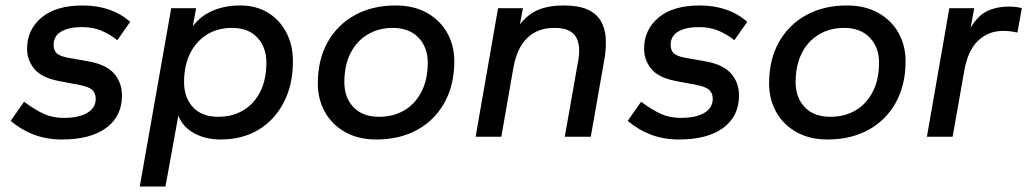

<svg xmlns="http://www.w3.org/2000/svg" viewBox="-20 -500 3756 702"><path d="M206 10Q151 10 104.5 -7.5Q58 -25 19 -58L68 -128Q107 -99 139.5 -84Q172 -69 213 -69Q269 -69 299.5 -87.5Q330 -106 330 -139Q330 -158 318.5 -170Q307 -182 273 -189L194 -204Q132 -216 105.5 -248Q79 -280 79 -322Q79 -391 131.5 -435.5Q184 -480 283 -480Q336 -480 380 -464.5Q424 -449 456 -420L409 -353Q383 -374 351.5 -387.5Q320 -401 280 -401Q231 -401 203.5 -384.5Q176 -368 176 -336Q176 -317 186.5 -306Q197 -295 228 -289L307 -275Q370 -263 398 -230Q426 -197 426 -151Q426 -75 368.5 -32.5Q311 10 206 10Z M491 182 606 -470H697L685 -404Q712 -441 757 -460.5Q802 -480 857 -480Q917 -480 960 -453.5Q1003 -427 1027 -381Q1051 -335 1051 -276Q1051 -190 1017.5 -125.5Q984 -61 925 -25.5Q866 10 787 10Q732 10 690.5 -12.5Q649 -35 632 -77L585 182ZM778 -73Q830 -73 870 -97Q910 -121 932 -165.5Q954 -210 954 -271Q954 -327 921 -362.5Q888 -398 828 -398Q776 -398 736.5 -373.5Q697 -349 675 -304.5Q653 -260 653 -200Q653 -143 685.5 -108Q718 -73 778 -73Z M1356 10Q1290 10 1242 -17Q1194 -44 1168 -90.5Q1142 -137 1142 -195Q1142 -282 1178 -346Q1214 -410 1278 -445Q1342 -480 1426 -480Q1493 -480 1541 -453Q1589 -426 1615 -380Q1641 -334 1641 -276Q1641 -189 1605 -124.5Q1569 -60 1505 -25Q1441 10 1356 10ZM1366 -73Q1419 -73 1459 -97Q1499 -121 1521.5 -165.5Q1544 -210 1544 -271Q1544 -327 1510 -362.5Q1476 -398 1416 -398Q1364 -398 1323.5 -373.5Q1283 -349 1261 -304.5Q1239 -260 1239 -200Q1239 -143 1272.5 -108Q1306 -73 1366 -73Z M1719 0 1801 -470H1892L1881 -411Q1910 -448 1948 -464Q1986 -480 2041 -480Q2095 -480 2127.5 -465.5Q2160 -451 2176 -424.5Q2192 -398 2194.5 -363.5Q2197 -329 2191 -290L2140 0H2045L2093 -272Q2098 -296 2097.5 -318.5Q2097 -341 2089 -359Q2081 -377 2061.5 -387.5Q2042 -398 2007 -398Q1946 -398 1908 -361.5Q1870 -325 1857 -252L1813 0Z M2462 10Q2407 10 2360.5 -7.5Q2314 -25 2275 -58L2324 -128Q2363 -99 2395.5 -84Q2428 -69 2469 -69Q2525 -69 2555.5 -87.5Q2586 -106 2586 -139Q2586 -158 2574.5 -170Q2563 -182 2529 -189L2450 -204Q2388 -216 2361.5 -248Q2335 -280 2335 -322Q2335 -391 2387.5 -435.5Q2440 -480 2539 -480Q2592 -480 2636 -464.5Q2680 -449 2712 -420L2665 -353Q2639 -374 2607.5 -387.5Q2576 -401 2536 -401Q2487 -401 2459.5 -384.5Q2432 -368 2432 -336Q2432 -317 2442.5 -306Q2453 -295 2484 -289L2563 -275Q2626 -263 2654 -230Q2682 -197 2682 -151Q2682 -75 2624.5 -32.5Q2567 10 2462 10Z M3006 10Q2940 10 2892 -17Q2844 -44 2818 -90.5Q2792 -137 2792 -195Q2792 -282 2828 -346Q2864 -410 2928 -445Q2992 -480 3076 -480Q3143 -480 3191 -453Q3239 -426 3265 -380Q3291 -334 3291 -276Q3291 -189 3255 -124.5Q3219 -60 3155 -25Q3091 10 3006 10ZM3016 -73Q3069 -73 3109 -97Q3149 -121 3171.5 -165.5Q3194 -210 3194 -271Q3194 -327 3160 -362.5Q3126 -398 3066 -398Q3014 -398 2973.5 -373.5Q2933 -349 2911 -304.5Q2889 -260 2889 -200Q2889 -143 2922.5 -108Q2956 -73 3016 -73Z M3369 0 3451 -470H3542L3529 -399Q3556 -444 3590.5 -460Q3625 -476 3671 -476Q3682 -476 3694.5 -474.5Q3707 -473 3716 -470L3700 -381Q3687 -384 3674 -385.5Q3661 -387 3647 -387Q3594 -387 3556 -351Q3518 -315 3505 -238L3463 0Z"/></svg>

Font: Gantari Medium
Style: Italic
Weight: 500
Italic angle: -10°
Designer: Anugrah Pasau
Foundry: Lafontype
Version: Version 1.000